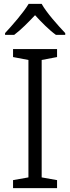

<svg xmlns="http://www.w3.org/2000/svg" viewBox="-20 -966 360 986"><path d="M194 -946H127C101 -902 43 -836 6 -796V-787H53C89 -814 126 -852 160 -888C193 -852 231 -813 267 -787H315V-796C278 -835 218 -902 194 -946ZM273 0V-41L194 -55V-658L273 -673V-714H47V-673L126 -658V-55L47 -41V0Z"/></svg>

Font: Noto Kufi Arabic Light
Style: Regular
Weight: 300
Designer: Monotype Design Team, David Williams, Khaled Hosny
Foundry: Google LLC
Version: Version 2.109